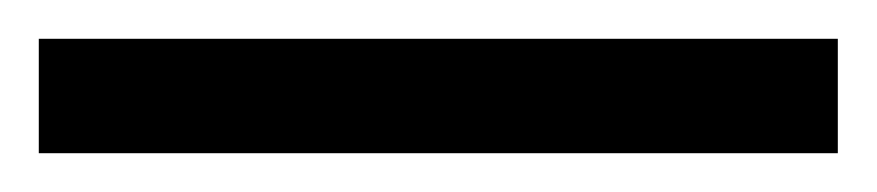

<svg xmlns="http://www.w3.org/2000/svg" viewBox="-25 -839 452 99"><path d="M-5 -760H407V-819H-5Z"/></svg>

Font: Noto Serif Myanmar Condensed ExtraBold
Style: Regular
Weight: 800
Width: 3
Designer: Ben Mitchell and the Monotype Design Team
Foundry: Monotype Imaging Inc.
Version: Version 2.106